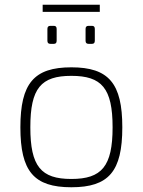

<svg xmlns="http://www.w3.org/2000/svg" viewBox="-20 -778 602 810"><path d="M160 -758V-728H401V-758ZM207 -669H193C184 -669 180 -665 180 -656V-606C180 -597 184 -593 193 -593H207C215 -593 219 -597 219 -606V-656C219 -665 215 -669 207 -669ZM368 -669H354C345 -669 341 -665 341 -656V-606C341 -597 345 -593 354 -593H368C376 -593 380 -597 380 -606V-656C380 -665 376 -669 368 -669ZM281 -494C123 -494 66 -426 66 -241C66 -55 123 12 281 12C439 12 496 -55 496 -241C496 -426 439 -494 281 -494ZM281 -458C409 -458 455 -406 455 -241C455 -76 409 -23 281 -23C153 -23 108 -76 108 -241C108 -406 153 -458 281 -458Z"/></svg>

Font: Exo 2 Extra Light
Style: Regular
Weight: 250
Designer: Natanael Gama
Version: Version 1.001;PS 001.001;hotconv 1.0.88;makeotf.lib2.5.64775